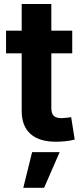

<svg xmlns="http://www.w3.org/2000/svg" viewBox="-20 -692 407 946"><path d="M335.9 -541V-429.2H9.8V-541ZM86.9 -672.4H232.9V-159.7Q232.9 -133.8 244.4 -121.8Q255.9 -109.9 282.7 -109.9Q292 -109.9 307.4 -111.6Q322.8 -113.3 330.6 -114.7L348.1 -4.4Q325.7 1.5 301.8 3.9Q277.8 6.3 255.4 6.3Q172.9 6.3 129.9 -32.5Q86.9 -71.3 86.9 -145ZM94.7 233.4 138.2 57.6H273.9L197.3 233.4Z"/></svg>

Font: Inter 17pt
Style: Bold
Weight: 700
Version: Version 4.001;git-66647c0bb